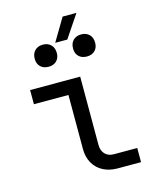

<svg xmlns="http://www.w3.org/2000/svg" viewBox="-131 -987 861 1074"><g transform="rotate(-15 300.0 -450.0)"><path d="M415 0Q367 0 331 -19Q295 -38 275 -73Q255 -108 255 -155V-468H55V-550H345V-155Q345 -121 364 -101.5Q383 -82 415 -82H550V0ZM259 -769 337 -900H417L329 -769ZM411 -649Q382 -649 364.5 -666Q347 -683 347 -712Q347 -742 364.5 -759.5Q382 -777 411 -777Q440 -777 457.5 -759.5Q475 -742 475 -712Q475 -683 457.5 -666Q440 -649 411 -649ZM189 -649Q160 -649 142.5 -666Q125 -683 125 -712Q125 -742 142.5 -759.5Q160 -777 189 -777Q218 -777 235.5 -759.5Q253 -742 253 -712Q253 -683 235.5 -666Q218 -649 189 -649Z"/></g></svg>

Font: JetBrains Mono Zero
Style: Regular-Zero
Weight: 400
Designer: Philipp Nurullin, Konstantin Bulenkov
Foundry: JetBrains
Version: Version 2.211